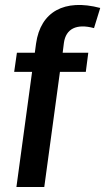

<svg xmlns="http://www.w3.org/2000/svg" viewBox="-20 -752 423 772"><path d="M125 -577 120 -540H48L37 -463H109L46 0H158L221 -463H325L335 -540H232L237 -580C245 -636 287 -658 358 -639L383 -720C239 -758 143 -705 125 -577Z"/></svg>

Font: Ronzino Medium
Style: Italic
Weight: 500
Italic angle: -7.99998°
Designer: Nunzio Mazzaferro
Foundry: Collletttivo
Version: Version 1.000;Glyphs 3.3 (3337)